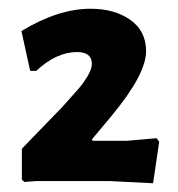

<svg xmlns="http://www.w3.org/2000/svg" viewBox="-20 -726 407 439"><path d="M187 -706Q242 -706 278 -680.5Q314 -655 314 -609Q314 -556 235 -461L190 -407L192 -404H269L338 -410L344 -402L330 -307L231 -312H63L36 -310L30 -315V-386L123 -482Q149 -511 159.5 -523Q170 -535 180 -551.5Q190 -568 190 -580Q190 -607 156 -607Q109 -607 63 -564H49L29 -655Q113 -706 187 -706Z"/></svg>

Font: Alegreya Sans ExtraBold
Style: Regular
Weight: 800
Designer: Juan Pablo del Peral
Foundry: Huerta Tipografica
Version: Version 2.007